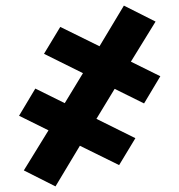

<svg xmlns="http://www.w3.org/2000/svg" viewBox="-20 -495 640 685"><path d="M178 170 65 113 153 -30 48 -82 106 -179 211 -127 276 -234 137 -303 195 -399 335 -330 422 -475 535 -418 447 -275 552 -223 494 -126 389 -178 324 -71 463 -2 405 94 265 25Z"/></svg>

Font: Iosevka SS04 Heavy Extended
Style: Regular
Weight: 900
Width: 7
Monospace: yes
Designer: Belleve Invis
Foundry: Belleve Invis
Version: Version 19.0.0; ttfautohint (v1.8.4)